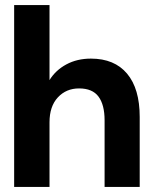

<svg xmlns="http://www.w3.org/2000/svg" viewBox="-20 -740 609 760"><path d="M36 0V-720H176V-423Q200 -462 242.5 -485Q285 -508 340 -508Q433 -508 483 -448.5Q533 -389 533 -277V0H394V-264Q394 -325 370 -357.5Q346 -390 293 -390Q242 -390 209 -354.5Q176 -319 176 -256V0Z"/></svg>

Font: Host Grotesk ExtraBold
Style: Regular
Weight: 800
Designer: Doğukan Karapınar
Foundry: Element Type
Version: Version 1.003; ttfautohint (v1.8.4.7-5d5b)